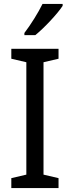

<svg xmlns="http://www.w3.org/2000/svg" viewBox="-20 -964 358 984"><path d="M301 -934V-944H198C176 -899 138 -838 105 -795V-784H161C206 -820 276 -895 301 -934ZM280 0V-51L203 -69V-645L280 -663V-714H38V-663L115 -645V-69L38 -51V0Z"/></svg>

Font: Noto Sans Gurmukhi UI SemiCondensed
Style: Regular
Weight: 400
Width: 4
Designer: Jelle Bosma - Monotype Design Team
Foundry: Monotype Imaging Inc.
Version: Version 2.004